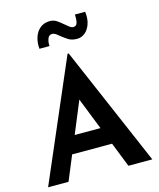

<svg xmlns="http://www.w3.org/2000/svg" viewBox="-140 -1082 977 1180"><g transform="rotate(-15 348.5 -492.0)"><path d="M17 0 345 -762H352L680 0H528L466 -157H212L147 0ZM258 -268H422L342 -471ZM426 -835Q392 -835 370 -849.5Q348 -864 329 -879Q318 -889 307 -896.5Q296 -904 284 -904Q264 -904 256 -883Q248 -862 250 -836H186Q182 -875 193 -909Q204 -943 229 -963.5Q254 -984 291 -984Q316 -984 335.5 -970.5Q355 -957 372 -942Q386 -930 398.5 -920.5Q411 -911 423 -911Q443 -911 448 -933Q453 -955 451 -983H516Q522 -940 511 -906.5Q500 -873 477.5 -854Q455 -835 426 -835Z"/></g></svg>

Font: Reem Kufi SemiBold
Style: Regular
Weight: 600
Designer: Khaled Hosny
Version: Version 1.001